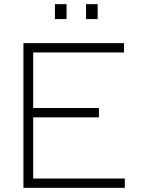

<svg xmlns="http://www.w3.org/2000/svg" viewBox="-20 -906 690 926"><path d="M93 0V-698H578V-653H140V-385H457V-340H140V-45H582V0ZM395 -814V-886H451V-814ZM245 -814V-886H301V-814Z"/></svg>

Font: Azeret Mono Thin Thin
Style: Regular
Weight: 250
Version: Version 1.002